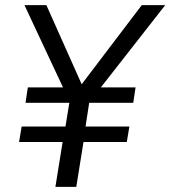

<svg xmlns="http://www.w3.org/2000/svg" viewBox="-20 -725 661 745"><path d="M195 0 223 -174H54L64 -234H234L249 -326H79L88 -386H235L230 -374L75 -705H160L301 -389H290L530 -705H621L362 -374L360 -386H506L497 -326H326L312 -234H482L472 -174H304L276 0Z"/></svg>

Font: Nunito Sans 10pt SemiCondensed
Style: Italic
Weight: 400
Width: 4
Italic angle: -9°
Designer: Vernon Adams
Foundry: Vernon Adams
Version: Version 3.101;gftools[0.9.27]